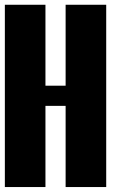

<svg xmlns="http://www.w3.org/2000/svg" viewBox="-20 -712 540 790"><path d="M0 57.6V-692.4H167V-359.4H250V-692.4H417V57.6H250V-276.4H167V57.6Z"/></svg>

Font: KH Dot Dougenzaka 12
Style: Regular
Weight: 400
Designer: Original version for X68000 by Keitarou Hiraki (http://hp.vector.co.jp/authors/VA000874/) / TrueType conversion by Homem
Version: Version 1.00.20150527